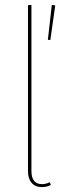

<svg xmlns="http://www.w3.org/2000/svg" viewBox="-20 -753 271 782"><path d="M94 -56V-732L108 -733V-57Q108 -3 151 -3Q167 -3 183 -11L187 0Q172 9 150 9Q124 9 109 -8Q94 -25 94 -56ZM205 -731 191 -733 175 -591 185 -590Z"/></svg>

Font: Fira Sans Compressed Hair
Style: Regular
Weight: 100
Width: 1
Designer: bBox Type GmbH & Carrois Corporate GbR & Edenspiekermann AG
Foundry: bBox Type GmbH & Carrois Corporate GbR & Edenspiekermann AG
Version: Version 4.301